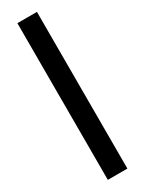

<svg xmlns="http://www.w3.org/2000/svg" viewBox="-248 -939 757 1009"><g transform="rotate(-30 131.0 -434.5)"><path d="M73.2 41V-909.7H191.9V41Z"/></g></svg>

Font: Antonio
Style: Bold
Weight: 700
Designer: Vernon Adams
Foundry: Vernon Adams
Version: Version 1.002